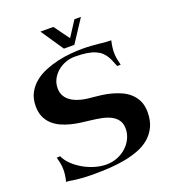

<svg xmlns="http://www.w3.org/2000/svg" viewBox="-159 -1012 1023 1143"><g transform="rotate(-20 352.0 -440.0)"><path d="M242.2 13.2Q196.8 13.2 168.5 11.2Q140.1 9.3 121.6 6.6Q103 3.9 91.1 2Q79.1 0 66.9 0Q72.3 -22 74.7 -40.3Q77.1 -58.6 77.1 -74.2Q77.1 -96.2 73.2 -115Q69.3 -133.8 64 -154.8L85.9 -155.8Q99.6 -125 127 -99.4Q154.3 -73.7 188 -54.9Q221.7 -36.1 258.3 -25.6Q294.9 -15.1 328.1 -15.1Q367.7 -15.1 400.9 -28.8Q434.1 -42.5 458 -65.2Q481.9 -87.9 495.4 -116.9Q508.8 -146 508.8 -176.8Q508.8 -210.4 493.4 -231.7Q478 -252.9 452.4 -265.6Q426.8 -278.3 393.8 -284.7Q360.8 -291 326.2 -294.9Q300.3 -297.9 269.8 -301.8Q239.3 -305.7 208.5 -313.5Q177.7 -321.3 149.4 -334.2Q121.1 -347.2 99.1 -367.2Q77.1 -387.2 64 -416Q50.8 -444.8 50.8 -484.9Q50.8 -532.2 69.3 -567.4Q87.9 -602.5 118.4 -627.7Q148.9 -652.8 188.5 -669.2Q228 -685.5 269.8 -695.1Q311.5 -704.6 352.8 -708.3Q394 -711.9 428.2 -711.9Q458 -711.9 484.1 -710Q510.3 -708 532.5 -705.8Q554.7 -703.6 573.5 -701.9Q592.3 -700.2 607.9 -700.2Q602.5 -677.2 600.3 -659.4Q598.1 -641.6 598.1 -625Q598.1 -604 601.6 -585.2Q605 -566.4 610.8 -544.9L588.9 -543.9Q581.1 -562 574.2 -579.6Q567.4 -597.2 557.9 -612.5Q548.3 -627.9 534.4 -640.9Q520.5 -653.8 498.8 -663.3Q477.1 -672.9 445.6 -678Q414.1 -683.1 369.1 -683.1Q338.9 -683.1 310.3 -672.4Q281.7 -661.6 259.5 -642.8Q237.3 -624 223.6 -597.9Q210 -571.8 210 -541Q210 -514.2 220 -495.1Q230 -476.1 246.1 -462.9Q262.2 -449.7 282.5 -441.4Q302.7 -433.1 323 -428.5Q343.3 -423.8 361.6 -421.9Q379.9 -419.9 392.1 -418.9Q415 -417 444.3 -413.1Q473.6 -409.2 503.9 -401.1Q534.2 -393.1 563.2 -379.9Q592.3 -366.7 615 -345.7Q637.7 -324.7 651.4 -295.2Q665 -265.6 665 -225.1Q665 -171.9 646.7 -133.5Q628.4 -95.2 597.2 -68.6Q565.9 -42 524.2 -26.1Q482.4 -10.3 435.3 -1.5Q388.2 7.3 338.6 10.3Q289.1 13.2 242.2 13.2ZM229 -893.1H311L381.8 -795.9L444.8 -893.1H485.8L392.1 -750H326.2Z"/></g></svg>

Font: Uncial Antiqua
Style: Regular
Weight: 400
Version: Version 1.000